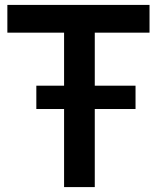

<svg xmlns="http://www.w3.org/2000/svg" viewBox="-20 -762 638 782"><path d="M366 -629H589V-742H10V-629H241V-413H128V-318H241V0H366V-318H532V-413H366Z"/></svg>

Font: Morrison SemiBold
Style: Regular
Weight: 600
Designer: Pablo Impallari, Rodrigo Fuenzalida (Modified by Dan O. Williams)
Version: Version 0.030; ttfautohint (v1.8.1)